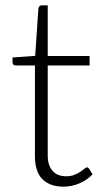

<svg xmlns="http://www.w3.org/2000/svg" viewBox="-20 -692 382 720"><path d="M218 8Q167.5 8 139.2 -20Q111 -48 111 -106.5V-446.5H39.5Q34 -446.5 30.5 -449.5Q27 -452.5 27 -458V-476.5L112 -482.5L124 -660.5Q125 -665 128 -668.5Q131 -672 136.5 -672H159V-482H316V-446.5H159V-109Q159 -88.5 164.2 -73.8Q169.5 -59 178.8 -49.5Q188 -40 200.5 -35.5Q213 -31 227.5 -31Q245.5 -31 258.5 -36.2Q271.5 -41.5 281 -47.8Q290.5 -54 296.5 -59.2Q302.5 -64.5 306 -64.5Q310 -64.5 314 -59.5L327 -38.5Q308 -17.5 278.8 -4.8Q249.5 8 218 8Z"/></svg>

Font: Lato 2
Style: Regular
Weight: 300
Designer: Lukasz Dziedzic with Adam Twardoch and Botio Nikoltchev
Foundry: tyPoland Lukasz Dziedzic
Version: Version 2.015; 2015-08-06; http://www.latofonts.com/